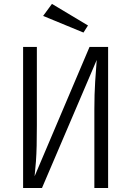

<svg xmlns="http://www.w3.org/2000/svg" viewBox="-20 -939 655 959"><path d="M95.4 0V-704.6H164.1V-313.3Q164.1 -254.4 163.1 -211.3Q162.1 -168.2 159.5 -132.3Q156.9 -96.4 152.8 -58.5L427.2 -704.6H520V0H451.3V-393.8Q451.3 -467.7 455.4 -532.1Q459.5 -596.4 463.1 -639.5L189.7 0ZM239.5 -919.5 419.5 -811.8 396.9 -776.4 195.4 -859.5Z"/></svg>

Font: Fira Code Light
Style: Regular
Weight: 300
Monospace: yes
Designer: Carrois Corporate, Edenspiekermann AG, Nikita Prokopov
Foundry: Carrois Corporate, Edenspiekermann AG, Nikita Prokopov
Version: Version 6.000; ttfautohint (v1.8.2) -l 8 -r 50 -G 200 -x 14 